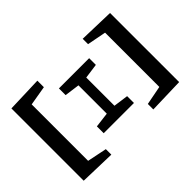

<svg xmlns="http://www.w3.org/2000/svg" viewBox="-196 -889 1037 1037"><g transform="rotate(45 322.5 -370.5)"><path d="M46.9 0 40 -205.1H89.8L108.9 -92.8H540L563 -205.1H605L599.1 0ZM53.2 -538.1 59.1 -741.2H586.9L592.8 -538.1H550.8L529.8 -647H115.2L94.2 -538.1ZM441.9 -257.8 431.2 -344.2H214.8L203.1 -257.8H151.9V-488.8H203.1L214.8 -403.8H430.2L441.9 -488.8H494.1V-257.8Z"/></g></svg>

Font: Source Han Serif TW
Style: Bold
Weight: 700
Designer: Ryoko NISHIZUKA Ë•øÂ°öÊ∂ºÂ≠ê (kana & ideographs); Frank Grie√ühammer (Latin, Greek & Cyrillic); Wenlong ZHANG Âº†ÊñáÈæô 
Foundry: Adobe
Version: Version 2.003;hotconv 1.1.1;makeotfexe 2.6.0